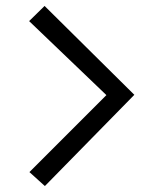

<svg xmlns="http://www.w3.org/2000/svg" viewBox="-20 -608 531 646"><path d="M131 18 79 -29 338 -288 78 -537 130 -588 432 -289Z"/></svg>

Font: Yaldevi
Style: Regular
Weight: 400
Designer: Sol Matas, Rajitha Manaperi, Kosala Senevirathne
Foundry: Mooniak
Version: Version 1.100